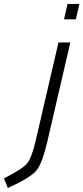

<svg xmlns="http://www.w3.org/2000/svg" viewBox="-112 -715 422 972"><path d="M68 0 184 -500H244L128 0Q102 113 71.5 149Q41 185 -72 237L-92 188Q1 141 24.5 113Q48 85 68 0ZM212 -617 230 -695H290L272 -617Z"/></svg>

Font: Titillium Web Light
Style: Italic
Weight: 300
Italic angle: -13°
Version: Version 1.002;PS 57.000;hotconv 1.0.70;makeotf.lib2.5.55311